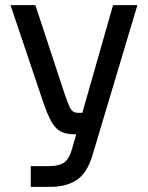

<svg xmlns="http://www.w3.org/2000/svg" viewBox="-20 -527 577 749"><path d="M421 -507H516L341 78Q320 148 279.5 175Q239 202 176 202H100V121H171Q209 121 229.5 107.5Q250 94 261 54ZM118 -507 233 -158Q243 -130 249.5 -114.5Q256 -99 264 -93Q272 -87 284 -87H352V-3H273Q238 -3 217 -14Q196 -25 180.5 -52.5Q165 -80 148 -130L21 -507Z"/></svg>

Font: 42dot Sans Light Medium
Style: Regular
Weight: 500
Version: Version 1.000